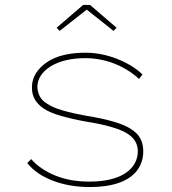

<svg xmlns="http://www.w3.org/2000/svg" viewBox="-20 -746 697 776"><path d="M344 10Q261 10 194 -15.5Q127 -41 90 -87L106 -103Q143 -61 203.5 -36.5Q264 -12 340 -12Q389 -12 426 -21Q463 -30 487.5 -46.5Q512 -63 524.5 -85.5Q537 -108 537 -135Q537 -183 488 -210Q465 -223 424 -234.5Q383 -246 325 -255Q266 -266 223.5 -278.5Q181 -291 157 -307Q133 -323 121 -344Q109 -365 109 -392Q109 -424 125 -449.5Q141 -475 169.5 -494.5Q198 -514 237.5 -523.5Q277 -533 325 -533Q367 -533 408.5 -522.5Q450 -512 489 -492Q528 -472 556 -445L542 -427Q515 -452 479.5 -471.5Q444 -491 404.5 -501Q365 -511 326 -511Q282 -511 246.5 -502.5Q211 -494 185 -478Q159 -462 145 -440.5Q131 -419 131 -394Q132 -373 141.5 -355.5Q151 -338 172 -326Q194 -311 234 -299.5Q274 -288 329 -278Q392 -268 437 -255Q482 -242 507 -226Q534 -210 546.5 -187.5Q559 -165 559 -135Q559 -90 534 -57Q509 -24 460.5 -7Q412 10 344 10ZM221 -621 209 -634 316 -726H344L451 -634L439 -621L323 -713H338Z"/></svg>

Font: Lexend Giga Thin
Style: Regular
Weight: 250
Version: Version 1.007